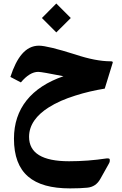

<svg xmlns="http://www.w3.org/2000/svg" viewBox="-20 -713 685 1074"><path d="M214.4 -612.3 294.9 -531.7 376 -612.3 294.9 -693.4ZM366.2 189C217.3 189 142.6 143.6 142.6 52.2C142.6 -15.6 186 -69.8 251 -111.3C295.4 -139.6 343.8 -160.2 400.9 -178.2C457.5 -196.3 509.8 -208 565.9 -217.3L610.4 -361.8C610.8 -362.8 610.8 -363.8 610.8 -364.3C610.8 -367.7 608.4 -370.1 598.6 -370.1C543.5 -370.1 477.5 -382.8 401.4 -408.2C297.9 -440.9 230 -457.5 197.8 -457.5C123 -457.5 73.7 -392.1 38.1 -282.7L96.7 -252C129.9 -291.5 162.1 -311 193.8 -311C207 -311 254.4 -302.7 335 -286.6C154.8 -224.6 58.1 -105.5 58.1 62.5C58.1 256.3 163.6 340.8 372.1 340.8C411.6 340.8 443.4 339.4 467.8 336.9C500 334 524.4 317.9 541 288.1L585.9 208C591.3 199.7 594.2 192.4 594.2 185.5C594.2 184.6 594.2 182.1 593.8 178.7C593.3 174.8 588.9 172.9 580.6 172.9C579.1 172.9 577.1 172.9 575.2 173.3C507.3 183.6 437.5 189 366.2 189Z"/></svg>

Font: Sahel
Style: Bold
Weight: 700
Foundry: Saber Rastikerdar (saber.rastikerdar@gmail.com)
Version: Version 3.4.0